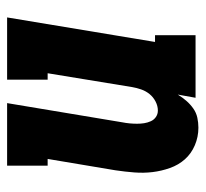

<svg xmlns="http://www.w3.org/2000/svg" viewBox="-39 -531 578 540"><g transform="rotate(-90 250.0 -261.0)"><path d="M161 8Q135 8 111.5 -2Q88 -12 72 -30Q56 -48 47.5 -72Q39 -96 36 -121Q33 -146 35 -172Q37 -198 41 -225L73 -416H54V-530H230L176 -206Q174 -196 173 -185.5Q172 -175 172 -164.5Q172 -154 173.5 -144.5Q175 -135 179 -126Q183 -117 191 -111.5Q199 -106 209 -106Q222 -106 234.5 -112.5Q247 -119 255.5 -129.5Q264 -140 268.5 -153Q273 -166 275 -178L314 -416H296V-530H471L402 -114H421V0H245L254 -50Q246 -37 236.5 -26Q227 -15 215 -6.5Q203 2 189 5Q175 8 161 8Z"/></g></svg>

Font: Iosevka Curly Slab HvObl
Style: Regular
Weight: 900
Italic angle: -9°
Monospace: yes
Designer: Belleve Invis
Foundry: Belleve Invis
Version: Version 11.1.0; ttfautohint (v1.8.3)